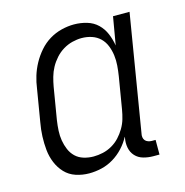

<svg xmlns="http://www.w3.org/2000/svg" viewBox="-85 -608 671 696"><g transform="rotate(-15 250.0 -260.0)"><path d="M167 8Q141 8 117 0Q93 -8 76.5 -25.5Q60 -43 50.5 -66Q41 -89 38.5 -114Q36 -139 37 -165Q38 -191 43 -218L63 -338Q66 -361 73 -384Q80 -407 92 -429Q104 -451 121 -470.5Q138 -490 159.5 -503Q181 -516 205 -522Q229 -528 252 -528Q277 -528 300.5 -521Q324 -514 340.5 -498Q357 -482 366 -460.5Q375 -439 379 -415L397 -520H459L387 -84Q385 -76 386 -69Q387 -62 391 -57Q395 -52 402 -49.5Q409 -47 416 -47H430V8H407Q388 8 370 3Q352 -2 340 -15Q328 -28 324.5 -46.5Q321 -65 325 -84V-87Q314 -66 297 -47.5Q280 -29 258.5 -16Q237 -3 213.5 2.5Q190 8 167 8ZM198 -47Q215 -47 233 -51Q251 -55 267.5 -64.5Q284 -74 296.5 -87.5Q309 -101 318.5 -117Q328 -133 333 -150Q338 -167 341 -185L361 -305Q364 -324 365.5 -343.5Q367 -363 364.5 -382Q362 -401 355 -418.5Q348 -436 335 -448.5Q322 -461 304 -467Q286 -473 266 -473Q249 -473 231 -468.5Q213 -464 196.5 -454Q180 -444 167 -429.5Q154 -415 145 -398.5Q136 -382 131 -364Q126 -346 123 -329L103 -209Q100 -189 99 -170Q98 -151 101 -133Q104 -115 111 -98.5Q118 -82 130.5 -70Q143 -58 161 -52.5Q179 -47 198 -47Z"/></g></svg>

Font: Iosevka Curly Slab Light
Style: Italic
Weight: 300
Italic angle: -9°
Monospace: yes
Designer: Belleve Invis
Foundry: Belleve Invis
Version: Version 22.1.2; ttfautohint (v1.8.4)